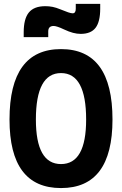

<svg xmlns="http://www.w3.org/2000/svg" viewBox="-20 -955 626 985"><path d="M293 9.8Q28.8 9.8 28.8 -341.8Q28.8 -703.1 293 -703.1Q557.1 -703.1 557.1 -341.8Q557.1 9.8 293 9.8ZM293 -113.3Q421.9 -113.3 421.9 -341.8Q421.9 -580.1 293 -580.1Q164.1 -580.1 164.1 -341.8Q164.1 -113.3 293 -113.3ZM101.6 -764.6V-789.1Q101.6 -858.9 128.2 -891.1Q154.8 -923.3 212.4 -923.3Q231.9 -923.3 250 -919.7Q268.1 -916 288.1 -907.7Q314.5 -897 329.6 -891.8Q344.7 -886.7 352.5 -886.7Q368.7 -886.7 368.7 -909.7V-935.1H494.1V-910.6Q494.1 -843.3 470.2 -812.3Q446.3 -781.2 394 -781.2Q375 -781.2 354.5 -786.6Q334 -792 308.1 -804.2Q288.6 -813.5 275.6 -817.6Q262.7 -821.8 255.4 -821.8Q227.5 -821.8 227.5 -793.9V-764.6Z"/></svg>

Font: Cascadia Code
Style: Regular
Weight: 400
Monospace: yes
Designer: Aaron Bell
Foundry: Saja Typeworks
Version: Version 2106.017